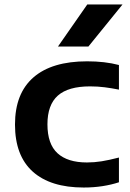

<svg xmlns="http://www.w3.org/2000/svg" viewBox="-20 -828 582 858"><path d="M354 10Q205.5 10 126.2 -61.2Q47 -132.5 47 -271.5Q47 -410.5 129.5 -482.2Q212 -554 369.5 -554Q449 -554 511.5 -537.5V-427.5Q478.5 -434 447.8 -438Q417 -442 382.5 -442Q285 -442 238.5 -400.8Q192 -359.5 192 -272.5Q192 -184.5 237 -143.2Q282 -102 368.5 -102Q401 -102 434 -107.2Q467 -112.5 511.5 -124V-13.5Q478.5 -2.5 438.2 3.8Q398 10 354 10ZM239 -620 370 -808H527.5L375 -620Z"/></svg>

Font: Encode Sans Expanded Expanded SemiBold
Style: Regular
Weight: 600
Width: 7
Designer: Multiple Designers
Foundry: Impallari Type
Version: Version 3.000; ttfautohint (v1.8.3) -l 8 -r 50 -G 200 -x 14 